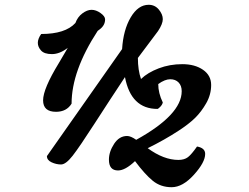

<svg xmlns="http://www.w3.org/2000/svg" viewBox="-20 -663 1040 802"><path d="M152 -521Q253 -521 295 -567Q304 -592 324 -607Q344 -622 362.5 -622Q381 -622 400 -608.5Q419 -595 419 -582Q419 -557 396 -540L388 -534Q279 -367 279 -230Q258 -196 214 -196Q160 -196 160 -244Q160 -292 226 -400Q259 -456 263 -463Q229 -437 197 -437Q165 -437 151.5 -452Q138 -467 138 -484Q138 -501 152 -521ZM641 -312Q641 -274 660 -235Q658 -226 650 -217.5Q642 -209 638 -208Q527 -208 502 -341Q439 -246 375.5 -147.5Q312 -49 283.5 -12.5Q255 24 235 24Q215 24 195.5 15Q176 6 176 -11L490 -458Q495 -538 526 -590.5Q557 -643 601 -643Q627 -643 643.5 -623Q660 -603 660 -583Q660 -563 640 -533L556 -421Q556 -370 569 -333Q597 -360 643 -377.5Q689 -395 741.5 -395Q794 -395 828 -371.5Q862 -348 862 -308Q862 -268 841.5 -232Q821 -196 795 -170.5Q769 -145 726 -117Q668 -79 597 -44Q664 5 725 5Q750 5 765 -6.5Q780 -18 803 -51Q837 -45 837 -20Q837 15 790 67Q743 119 697 119Q651 119 618 92Q585 65 544 10Q503 49 473 49Q435 49 435 4Q435 -29 456.5 -62Q478 -95 511 -95Q526 -95 549 -79Q739 -184 739 -282Q739 -305 726 -318.5Q713 -332 691 -332Q669 -332 641 -312Z"/></svg>

Font: Clara
Style: Regular
Weight: 400
Designer: Proyecto DEMO
Foundry: Proyecto DEMO
Version: Version 1.002